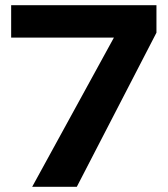

<svg xmlns="http://www.w3.org/2000/svg" viewBox="-20 -720 646 740"><path d="M104 0 419 -575H23V-700H583V-594L276 0Z"/></svg>

Font: Rosa Sans
Style: Bold
Weight: 700
Designer: Pentagram / MCKL
Foundry: Pentagram / MCKL
Version: Version 1.005;September 16, 2019;FontCreator 11.5.0.2425 64-